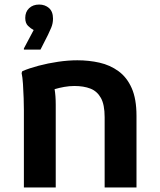

<svg xmlns="http://www.w3.org/2000/svg" viewBox="-20 -824 703 844"><path d="M128 -692Q116 -698 103.5 -710Q91 -722 91 -745Q91 -772 108 -788Q125 -804 152 -804Q178 -804 195.5 -788.5Q213 -773 213 -742Q213 -721 205 -702Q197 -683 191 -671L158 -606H85V-611ZM85 0V-341Q85 -361 84 -392.5Q83 -424 81 -454.5Q79 -485 75 -503L78 -511Q108 -524 149.5 -535Q191 -546 235.5 -552.5Q280 -559 320 -559Q371 -559 417.5 -548.5Q464 -538 501 -511Q538 -484 559 -436.5Q580 -389 580 -315V0H440V-309Q440 -364 423.5 -393.5Q407 -423 377.5 -434.5Q348 -446 307 -446Q285 -446 262.5 -442Q240 -438 220 -432Q225 -403 225 -364V0Z"/></svg>

Font: Kufam SemiBold
Style: Regular
Weight: 600
Designer: Wael Morcos, Artur Schmal
Foundry: Original Type
Version: Version 1.300; ttfautohint (v1.8.3)